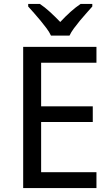

<svg xmlns="http://www.w3.org/2000/svg" viewBox="-20 -951 568 971"><path d="M467.8 0H97.2V-713.9H467.8V-633.8H188V-413.1H449.2V-334H188V-80.1H467.8ZM446.8 -918Q434.6 -903.8 417.7 -885.3Q400.9 -866.7 384.5 -846.9Q368.2 -827.1 353.8 -807.6Q339.4 -788.1 331.5 -771H237.8Q230 -788.1 215.6 -807.6Q201.2 -827.1 184.8 -846.9Q168.5 -866.7 151.9 -885.3Q135.3 -903.8 122.6 -918V-931.2H181.6Q206.5 -914.6 232.4 -890.9Q258.3 -867.2 284.7 -839.8Q310.1 -867.2 336.4 -890.9Q362.8 -914.6 387.7 -931.2H446.8Z"/></svg>

Font: Droid Sans
Style: Regular
Weight: 400
Foundry: Ascender Corporation
Version: Version 1.00 build 114